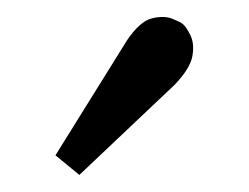

<svg xmlns="http://www.w3.org/2000/svg" viewBox="-20 -785 292 225"><path d="M73 -580 45 -603 129 -738Q144 -760 158 -763.5Q172 -767 182 -763Q192 -759 194 -757Q198 -754 203 -744Q208 -734 205.5 -719.5Q203 -705 185 -686Z"/></svg>

Font: Lora
Style: Regular
Weight: 400
Designer: Olga Karpushina, Alexei Vanyashin (Cyrillic)
Foundry: Cyreal
Version: Version 3.005; ttfautohint (v1.8.4.7-5d5b)